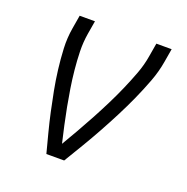

<svg xmlns="http://www.w3.org/2000/svg" viewBox="-101 -625 702 720"><g transform="rotate(20 250.0 -265.0)"><path d="M158 0Q148 -38 138 -76.5Q128 -115 119.5 -154Q111 -193 103.5 -232.5Q96 -272 91 -312.5Q86 -353 84 -394.5Q82 -436 89 -477L98 -530H159L150 -477Q144 -441 145 -404.5Q146 -368 149.5 -332.5Q153 -297 158.5 -262Q164 -227 170.5 -192.5Q177 -158 184.5 -124Q192 -90 200 -56Q220 -90 239.5 -124Q259 -158 277.5 -192.5Q296 -227 313.5 -262Q331 -297 346.5 -332.5Q362 -368 375.5 -404Q389 -440 395 -477L404 -530H465L456 -477Q449 -435 433.5 -394Q418 -353 400 -313Q382 -273 361.5 -233Q341 -193 319.5 -154Q298 -115 275 -76.5Q252 -38 229 0Z"/></g></svg>

Font: Iosevka Curly Light Oblique
Style: Regular
Weight: 300
Italic angle: -9°
Monospace: yes
Designer: Belleve Invis
Foundry: Belleve Invis
Version: Version 11.1.0; ttfautohint (v1.8.3)